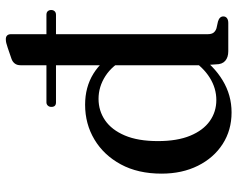

<svg xmlns="http://www.w3.org/2000/svg" viewBox="-96 -688 796 643"><g transform="rotate(-90 301.5 -367.0)"><path d="M508 -728V-69Q508 -56 513.2 -49.2Q518.5 -42.5 528 -39.5L550.5 -34.5Q559 -32 563.2 -27.5Q567.5 -23 567.5 -16.5Q567.5 -9 561.8 -4.5Q556 0 545.5 0H451Q430.5 0 418.8 -10.2Q407 -20.5 407 -41L404 -85.5V-695.5Q404 -707.5 409.8 -715Q415.5 -722.5 425.5 -726L462 -738.5Q472.5 -742 478.5 -743.5Q484.5 -745 491.5 -745Q499.5 -745 503.8 -740.5Q508 -736 508 -728ZM425.5 -127 439.5 -102.5Q402.5 -48.5 353.2 -18.8Q304 11 246 11Q186.5 11 140.2 -18.8Q94 -48.5 67.5 -101.5Q41 -154.5 41 -223.5Q41 -302.5 72 -359.8Q103 -417 155.2 -448.2Q207.5 -479.5 272 -479.5Q330.5 -479.5 375.5 -451.8Q420.5 -424 447.5 -372.5L426 -344Q403.5 -388.5 367.8 -411.5Q332 -434.5 291.5 -434.5Q251.5 -434.5 219.5 -412.5Q187.5 -390.5 168.8 -346.5Q150 -302.5 150 -235.5Q150 -171 168 -127.5Q186 -84 217 -62Q248 -40 287.5 -40Q327 -40 362.2 -62Q397.5 -84 425.5 -127ZM264.5 -592.5Q264.5 -600 269 -604.5Q273.5 -609 279.5 -609H573Q581 -609 585 -604.5Q589 -600 589 -593Q589 -586 584.8 -581.5Q580.5 -577 573 -577H279.5Q264.5 -577 264.5 -592.5Z"/></g></svg>

Font: Fraunces 12pt
Style: Regular
Weight: 400
Version: Version 1.000;[b76b70a41]